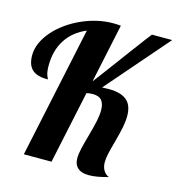

<svg xmlns="http://www.w3.org/2000/svg" viewBox="-112 -847 889 962"><g transform="rotate(15 332.0 -366.5)"><path d="M373 -4.9Q357.9 -21.5 357.9 -49.8Q357.9 -72.3 364.7 -101.8Q371.6 -131.3 384.8 -178.2Q397.9 -225.6 404.5 -256.3Q411.1 -287.1 411.1 -313Q411.1 -344.7 397.9 -362.3Q383.3 -380.9 351.1 -380.9Q332 -380.9 317.9 -377L237.8 0H94.2L238.8 -680.2Q171.4 -651.9 135.3 -596.2Q99.1 -540.5 99.1 -460.9Q99.1 -429.7 106 -411.1Q107.9 -404.8 110.8 -399.9Q112.8 -396.5 112.8 -393.1Q58.6 -393.1 33.7 -414.6Q5.9 -438 5.9 -490.2Q5.9 -522.9 20 -554.9Q34.2 -586.9 60.1 -616.7Q84.5 -645 118.4 -669.7Q152.3 -694.3 191.9 -712.4Q274.9 -750 356.9 -750Q379.4 -750 397 -748L332 -441.9L360.4 -479.5Q387.2 -516.6 432.1 -575.7L469.2 -626L503.9 -672.4L532.2 -710.4L551.8 -735.8L559.1 -745.1H664.1L386.2 -424.8Q398.9 -424.8 404.3 -425.3Q409.7 -425.8 420.9 -425.8Q489.3 -425.8 519.5 -395.5Q544.9 -369.6 544.9 -318.8Q544.9 -291 538.6 -259.5Q532.2 -228 520.5 -185.1Q507.3 -137.2 501.7 -112.1Q496.1 -86.9 496.1 -65.9Q496.1 -42.5 506.6 -24.7Q517.1 -6.8 535.2 0Q475.1 17.1 436 17.1Q392.6 17.1 373 -4.9Z"/></g></svg>

Font: Pattaya
Style: Regular
Weight: 400
Designer: Pablo Impallari / Thai characters Designed by Thanarat Vachiruckul and Suppakit Chalermlarp
Foundry: Pablo Impallari
Version: Version 1.007;September 16, 2023;FontCreator 15.0.0.2934 64-